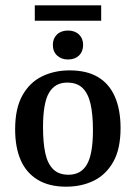

<svg xmlns="http://www.w3.org/2000/svg" viewBox="-20 -693 511 723"><path d="M330 -203Q330 -262 321 -301.5Q312 -341 291 -361.5Q270 -382 233 -382Q187 -382 164.5 -343.5Q142 -305 142 -214Q142 -156 150.5 -116.5Q159 -77 180 -56Q201 -35 238 -35Q285 -35 307.5 -74Q330 -113 330 -203ZM37 -206Q37 -285 64.5 -334Q92 -383 138.5 -405.5Q185 -428 242 -428Q307 -428 349.5 -402.5Q392 -377 413 -328Q434 -279 434 -211Q434 -132 406.5 -83.5Q379 -35 333 -12.5Q287 10 229 10Q165 10 122 -16Q79 -42 58 -90Q37 -138 37 -206ZM236 -469Q211 -469 195 -484Q179 -499 179 -524Q179 -548 194.5 -563Q210 -578 236 -578Q262 -578 277.5 -563Q293 -548 293 -524Q293 -499 277.5 -484Q262 -469 236 -469ZM111 -673H361V-615H111Z"/></svg>

Font: Rasa Medium
Style: Regular
Weight: 500
Designer: Anna Giedrys (Yrsa+Rasa design), David Brezina (Yrsa art-direction, Rasa art-direction, design)
Foundry: Rosetta Type Foundry
Version: Version 2.004